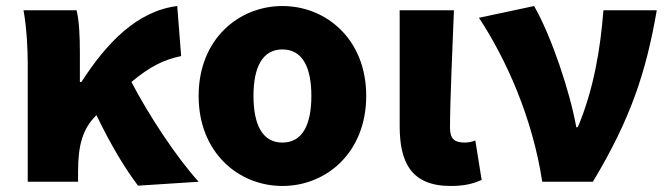

<svg xmlns="http://www.w3.org/2000/svg" viewBox="-20 -603 2217 637"><path d="M438 13 639 0C564 -83 474 -220 416 -331C477 -382 523 -405 581 -417L568 -583C433 -566 333 -459 250 -331H245V-427C245 -481 243 -532 234 -569H58C69 -508 72 -437 72 -392V0H239V-35C239 -122 255 -176 298 -219L300 -221C350 -117 397 -41 438 13Z M917 14C1062 14 1195 -96 1195 -285C1195 -473 1062 -583 917 -583C772 -583 639 -473 639 -285C639 -96 772 14 917 14ZM917 -130C850 -130 821 -190 821 -285C821 -379 850 -439 917 -439C984 -439 1013 -379 1013 -285C1013 -190 984 -130 917 -130Z M1475 14C1525 14 1553 5 1578 -6L1557 -137C1546 -132 1531 -130 1522 -130C1489 -130 1473 -141 1473 -179C1473 -269 1481 -439 1486 -569H1306V-185C1306 -66 1343 14 1475 14Z M1779 0H1947C2074 -211 2124 -367 2159 -569H1982C1972 -441 1950 -307 1897 -181H1892C1871 -298 1810 -482 1752 -583L1569 -544C1660 -406 1747 -211 1779 0Z"/></svg>

Font: Noto Sans KR Black
Style: Regular
Weight: 900
Designer: Ryoko NISHIZUKA 西塚涼子 (kana, bopomofo & ideographs); Paul D. Hunt (Latin, Greek & Cyrillic); Sandoll Communications 산돌커뮤니
Foundry: Adobe
Version: Version 2.004;hotconv 1.0.118;makeotfexe 2.5.65603